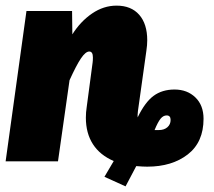

<svg xmlns="http://www.w3.org/2000/svg" viewBox="-23 -573 761 682"><path d="M700 -151Q700 -68 644 -24.5Q588 19 500 19Q485 19 461 17L423 89L348 55L381 -1Q332 -22 307 -61Q282 -100 282 -155Q282 -174 285 -193L306 -351Q307 -358 307 -369Q307 -390 294 -390Q281 -390 264.5 -365.5Q248 -341 224 -288L183 0H-3L71 -534H233L234 -451Q263 -497 304 -525Q345 -553 391 -553Q443 -553 471.5 -520.5Q500 -488 500 -430Q500 -413 497 -393L467 -179Q465 -162 466 -156Q492 -210 522.5 -232.5Q553 -255 597 -255Q642 -255 671 -227Q700 -199 700 -151ZM583 -147Q583 -163 569 -163Q557 -163 547.5 -151.5Q538 -140 526 -111H541Q560 -111 571.5 -121Q583 -131 583 -147Z"/></svg>

Font: Fira Sans Condensed Black
Style: Italic
Weight: 900
Width: 3
Italic angle: -8°
Designer: Carrois Corporate & Edenspiekermann AG
Foundry: Carrois Corporate GbR & Edenspiekermann AG
Version: Version 4.203